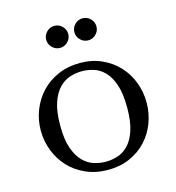

<svg xmlns="http://www.w3.org/2000/svg" viewBox="-108 -804 833 908"><g transform="rotate(-15 309.0 -350.0)"><path d="M568 -249Q568 -197 550 -149.5Q532 -102 498.5 -66Q465 -30 417.5 -9Q370 12 311 12Q251 12 202.5 -9.5Q154 -31 120.5 -67Q87 -103 68.5 -150.5Q50 -198 50 -249Q50 -301 68.5 -348.5Q87 -396 120.5 -432Q154 -468 202.5 -489.5Q251 -511 311 -511Q370 -511 417.5 -489.5Q465 -468 498.5 -432Q532 -396 550 -348.5Q568 -301 568 -249ZM473 -249Q473 -319 458 -362.5Q443 -406 419 -430Q395 -454 366 -462.5Q337 -471 310 -471Q283 -471 254 -462.5Q225 -454 200.5 -430Q176 -406 160.5 -362.5Q145 -319 145 -249Q145 -180 160.5 -136.5Q176 -93 200.5 -69Q225 -45 254 -36.5Q283 -28 310 -28Q337 -28 366 -36.5Q395 -45 419 -69Q443 -93 458 -136.5Q473 -180 473 -249ZM186 -658Q186 -636 202 -620Q218 -604 240 -604Q262 -604 278 -620Q294 -636 294 -658Q294 -680 278 -696Q262 -712 240 -712Q218 -712 202 -696Q186 -680 186 -658ZM324 -658Q324 -636 340 -620Q356 -604 378 -604Q400 -604 416 -620Q432 -636 432 -658Q432 -680 416 -696Q400 -712 378 -712Q356 -712 340 -696Q324 -680 324 -658Z"/></g></svg>

Font: Tenor Sans
Style: Regular
Weight: 400
Designer: Denis Masharov
Foundry: Denis Masharov
Version: Version 1.1